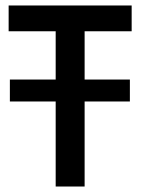

<svg xmlns="http://www.w3.org/2000/svg" viewBox="-20 -680 539 700"><path d="M16 -390H453.5V-310H16ZM183 -566H11.5V-660H460V-566H288.5V0H183Z"/></svg>

Font: League Spartan Medium
Style: Regular
Weight: 500
Foundry: The League of Moveable Type
Version: Version 2.002